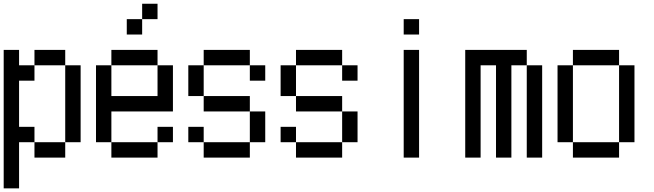

<svg xmlns="http://www.w3.org/2000/svg" viewBox="-20 -937 3540 1040"><path d="M0 83.3V-666.7H83.3V-583.3H166.7V-500H83.3V-250H166.7V-166.7H83.3V83.3ZM166.7 -166.7H333.3V-83.3H166.7ZM166.7 -583.3V-666.7H333.3V-583.3ZM333.3 -166.7V-583.3H416.7V-166.7Z M500 -166.7V-583.3H583.3V-416.7H833.3V-583.3H916.7V-333.3H583.3V-166.7ZM666.7 -750V-833.3H750V-750ZM833.3 -166.7V-83.3H583.3V-166.7ZM833.3 -250H916.7V-166.7H833.3ZM833.3 -583.3H583.3V-666.7H833.3ZM833.3 -833.3H750V-916.7H833.3Z M1000 -166.7V-250H1083.3V-166.7ZM1000 -416.7V-583.3H1083.3V-416.7ZM1083.3 -166.7H1333.3V-83.3H1083.3ZM1083.3 -416.7H1333.3V-333.3H1083.3ZM1083.3 -583.3V-666.7H1333.3V-583.3ZM1333.3 -166.7V-333.3H1416.7V-166.7ZM1333.3 -583.3H1416.7V-500H1333.3Z M1500 -166.7V-250H1583.3V-166.7ZM1500 -416.7V-583.3H1583.3V-416.7ZM1583.3 -166.7H1833.3V-83.3H1583.3ZM1583.3 -416.7H1833.3V-333.3H1583.3ZM1583.3 -583.3V-666.7H1833.3V-583.3ZM1833.3 -166.7V-333.3H1916.7V-166.7ZM1833.3 -583.3H1916.7V-500H1833.3Z M2166.7 -83.3V-666.7H2250V-83.3ZM2166.7 -750V-833.3H2250V-750Z M2500 -83.3V-666.7H2833.3V-583.3H2750V-83.3H2666.7V-583.3H2583.3V-83.3ZM2833.3 -83.3V-583.3H2916.7V-83.3Z M3000 -166.7V-583.3H3083.3V-166.7ZM3333.3 -166.7V-83.3H3083.3V-166.7ZM3333.3 -583.3H3416.7V-166.7H3333.3ZM3333.3 -666.7V-583.3H3083.3V-666.7Z"/></svg>

Font: GalmuriMono11 Regular
Style: Regular
Weight: 400
Designer: Lee Minseo (quiple)
Version: Version 2.399;hotconv 1.1.1;makeotfexe 2.6.0 DEVELOPMENT